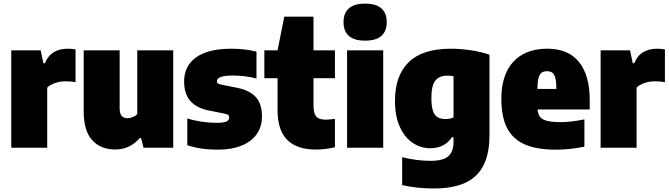

<svg xmlns="http://www.w3.org/2000/svg" viewBox="-20 -834 3779 1084"><path d="M43.5 -550H209.5L225 -477H233.5Q251 -520 284 -539.5Q317 -559 363 -559Q383.5 -559 406.5 -555V-370Q384 -375 350 -375Q318.5 -375 290 -365Q261.5 -355 246.5 -339V0H43.5Z M452.5 -206.5V-550H655.5V-223Q655.5 -192.5 667 -179.5Q678.5 -166.5 699.5 -166.5Q714 -166.5 729.8 -173Q745.5 -179.5 755 -189.5V-550H958V0H790.5L776.5 -54H768.5Q713 10 630.5 10Q549 10 500.8 -42.2Q452.5 -94.5 452.5 -206.5Z M1037.5 -14V-165.5Q1074 -153.5 1117.8 -147Q1161.5 -140.5 1206.5 -140.5Q1243.5 -140.5 1258.8 -148.2Q1274 -156 1274 -170.5Q1274 -179.5 1268.5 -184.5Q1263 -189.5 1249.5 -192L1160 -210Q1090 -223.5 1054.8 -263.8Q1019.5 -304 1019.5 -374Q1019.5 -431 1049 -472.5Q1078.5 -514 1138 -536.5Q1197.5 -559 1284.5 -559Q1363.5 -559 1428 -542.5V-390.5Q1367.5 -407.5 1293.5 -407.5Q1204.5 -407.5 1204.5 -375.5Q1204.5 -367.5 1210.5 -363Q1216.5 -358.5 1230.5 -356L1320 -338Q1389 -324 1424 -286.2Q1459 -248.5 1459 -176Q1459 -118.5 1429 -76.2Q1399 -34 1343 -11.5Q1287 11 1210.5 11Q1113 11 1037.5 -14Z M1750 -392.5V-240.5Q1750 -208.5 1756.8 -191Q1763.5 -173.5 1778.8 -166Q1794 -158.5 1821.5 -158.5Q1835 -158.5 1871 -163V-2.5Q1848 3 1819.2 6.8Q1790.5 10.5 1764.5 10.5Q1657 10.5 1602 -43.8Q1547 -98 1547 -213V-392.5H1472.5V-550H1547L1585 -740H1750V-550H1871V-392.5Z M1939.5 0V-550H2143.5V0ZM1919.5 -709Q1919.5 -759.5 1949.5 -786.5Q1979.5 -813.5 2041.5 -813.5Q2103.5 -813.5 2133.5 -786.5Q2163.5 -759.5 2163.5 -709Q2163.5 -658.5 2133.5 -631.5Q2103.5 -604.5 2041.5 -604.5Q1979.5 -604.5 1949.5 -631.5Q1919.5 -658.5 1919.5 -709Z M2250.5 211V53.5Q2332 74 2411.5 74Q2479.5 74 2510 49Q2540.5 24 2540.5 -34V-59.5H2531.5Q2512 -29 2480.8 -13Q2449.5 3 2409 3Q2356.5 3 2311 -26.8Q2265.5 -56.5 2237.8 -116.8Q2210 -177 2210 -264.5Q2210 -407 2287.2 -482.8Q2364.5 -558.5 2524 -559Q2580 -559 2638.8 -550.2Q2697.5 -541.5 2743.5 -525V-71.5Q2743.5 34 2709.2 100.5Q2675 167 2605.8 198.5Q2536.5 230 2429.5 230Q2330.5 230 2250.5 211ZM2540.5 -171V-403.5Q2522 -407 2505.5 -407Q2460 -407 2437.8 -378.8Q2415.5 -350.5 2415.5 -282Q2415.5 -235 2424.2 -209Q2433 -183 2450 -172.5Q2467 -162 2495 -162Q2521 -162 2540.5 -171Z M3309.5 -216H3015Q3017.5 -188 3030 -173Q3042.5 -158 3070 -151.2Q3097.5 -144.5 3147 -144.5Q3203.5 -144.5 3279.5 -160V-6Q3197.5 11 3119 11Q3009.5 11 2941.8 -19.2Q2874 -49.5 2842.2 -112.5Q2810.5 -175.5 2810.5 -277Q2810.5 -365 2840.2 -428.2Q2870 -491.5 2928.2 -525.2Q2986.5 -559 3070.5 -559Q3188.5 -559 3249 -483.8Q3309.5 -408.5 3309.5 -270ZM3014 -332H3121.5Q3121 -371 3115.5 -392.8Q3110 -414.5 3098.8 -423.2Q3087.5 -432 3068.5 -432Q3049 -432 3037.5 -423.2Q3026 -414.5 3020.2 -393Q3014.5 -371.5 3014 -332Z M3371 -550H3537L3552.5 -477H3561Q3578.5 -520 3611.5 -539.5Q3644.5 -559 3690.5 -559Q3711 -559 3734 -555V-370Q3711.5 -375 3677.5 -375Q3646 -375 3617.5 -365Q3589 -355 3574 -339V0H3371Z"/></svg>

Font: Encode Sans SemiCondensed Black
Style: Regular
Weight: 900
Width: 4
Designer: Multiple Designers
Foundry: Impallari Type
Version: Version 2.000